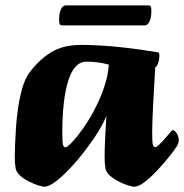

<svg xmlns="http://www.w3.org/2000/svg" viewBox="-20 -694 697 727"><path d="M148 13Q141.8 13 125.2 8Q108.6 3 89.7 -6.7Q70.7 -16.3 56.3 -29Q41.9 -41.7 39.1 -57Q35.9 -76.3 35.9 -100Q35.9 -112.4 36.9 -141.8Q37.9 -171.1 40.4 -209.4Q42.9 -247.8 48.9 -287.8Q54.9 -327.8 64.9 -361.9Q74.9 -396 89.9 -417Q126.1 -466.2 172 -495.1Q217.9 -524 287.5 -524Q321.4 -524 362.4 -521.6Q403.3 -519.3 456.1 -513.3Q508.9 -507.3 576.4 -496Q579.7 -495.2 581.6 -493.5Q583.4 -491.7 583.4 -484Q583.4 -465.7 577.9 -452.6Q572.4 -439.6 567.7 -439.6Q567.7 -436.6 566.5 -417Q565.4 -397.4 563.7 -367.4Q561.9 -337.3 560.2 -304.4Q558.4 -271.5 557.3 -241.5Q556.2 -211.6 556.2 -192.5Q556.2 -154.7 558.9 -145.8Q561.7 -136.9 568.4 -136.9Q572.4 -136.9 579.8 -143.6Q587.3 -150.3 595.9 -159.6Q604.6 -168.9 612.2 -178.1Q619.7 -187.2 623.9 -191.9Q629.7 -198.5 630.8 -199.7Q632 -201 634.7 -201Q641.5 -201 649.3 -188.8Q657 -176.7 657 -162.9Q657 -156.9 654.6 -150.6Q652.2 -144.3 648 -137.8Q639.8 -124.8 620 -100.1Q600.3 -75.3 575.6 -49Q551 -22.8 527.9 -4.9Q504.7 13 488 13Q481.7 13 465.1 8Q448.6 3 429.6 -6.7Q410.7 -16.3 396.2 -29Q381.8 -41.7 379.1 -57Q377.8 -66.5 376.9 -77Q376.1 -87.5 376.1 -100Q376.1 -114.5 376.7 -134.7Q377.3 -155 378.5 -177.1Q379.8 -199.2 380.8 -220Q381.8 -240.7 383 -256Q373.9 -231.2 352.6 -196.5Q331.3 -161.9 303.4 -125.5Q275.6 -89.1 246 -57.5Q216.5 -25.9 190.6 -6.5Q164.8 13 148 13ZM228.2 -136.2Q233.2 -136.2 246.5 -148.9Q259.8 -161.6 277.5 -184.5Q295.2 -207.4 314.2 -237.5Q333.2 -267.7 349.8 -303Q366.5 -338.3 378 -375.6Q389.6 -412.9 392 -449.4Q367 -456.1 345.8 -458.4Q324.6 -460.6 307.7 -460.6Q261.5 -460.6 238.8 -389.6Q216 -318.5 216 -191Q216 -153.9 218.7 -145.1Q221.5 -136.2 228.2 -136.2ZM215.6 -597.9Q209.3 -597.9 206.6 -601.6Q203.8 -605.4 203.8 -619.7Q203.8 -643.5 210.7 -658.5Q217.6 -673.6 229.1 -673.6H541.3Q548.4 -673.6 550.7 -669.8Q553.1 -666 553.1 -651.7Q553.1 -627.6 546.2 -612.8Q539.3 -597.9 527.9 -597.9Z"/></svg>

Font: Briem Hand Thin
Style: Regular
Weight: 100
Designer: Gunnlaugur SE Briem, Eben Sorkin
Foundry: Sorkin Type Co.
Version: Version 1.003